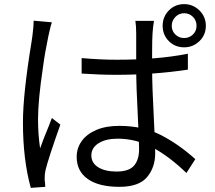

<svg xmlns="http://www.w3.org/2000/svg" viewBox="-20 -861 1040 929"><path d="M544 -572Q743 -572 889 -601V-524Q722 -499 543 -499Q464 -499 375 -505V-580Q466 -572 544 -572ZM718 -699Q716 -670 716 -602V-532Q716 -444 725 -275Q731 -159 731 -120Q731 -51 691.5 -4Q652 43 558 43Q458 43 404.5 5Q351 -33 351 -102Q351 -144 375 -178Q399 -212 445.5 -232Q492 -252 556 -252Q671 -252 757.5 -208Q844 -164 925 -91L882 -24Q798 -105 718 -147.5Q638 -190 549 -190Q492 -190 457 -168Q422 -146 422 -109Q422 -72 455.5 -51.5Q489 -31 544 -31Q603 -31 628 -59Q653 -87 653 -140Q653 -175 647 -295Q639 -445 639 -531V-628V-698Q639 -735 635 -760H725Q720 -731 718 -699ZM214 -686Q197 -605 188 -536Q164 -376 164 -283Q164 -213 174 -143Q190 -189 216 -251L231 -290L272 -258Q215 -98 200 -37Q196 -20 196 8L198 25Q198 38 199 43L129 48Q91 -89 91 -269Q91 -406 133 -661L137 -689Q143 -737 143 -761L231 -753Q225 -736 220.5 -714.5Q216 -693 214 -686ZM871 -677Q896 -677 913.5 -694Q931 -711 931 -736Q931 -762 913.5 -779.5Q896 -797 871 -797Q846 -797 828.5 -779Q811 -761 811 -736Q811 -711 828.5 -694Q846 -677 871 -677ZM871 -841Q914 -841 945 -810.5Q976 -780 976 -736Q976 -692 945 -662Q914 -632 871 -632Q827 -632 797 -662Q767 -692 767 -736Q767 -780 797 -810.5Q827 -841 871 -841Z"/></svg>

Font: Merged Yaku Han JP
Style: Regular
Weight: 400
Designer: Ryoko NISHIZUKA 西塚涼子 (kana, bopomofo & ideographs); Paul D. Hunt (Latin, Greek & Cyrillic); Sandoll Communications 산돌커뮤니
Foundry: Adobe
Version: Version 2.004